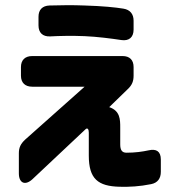

<svg xmlns="http://www.w3.org/2000/svg" viewBox="-20 -627 679 733"><path d="M104 57 307 -134C314 -140 319 -134 319 -121V-33C319 56 354 84 437 86C473 87 513 85 557 76C582 71 594 54 594 29V-18C594 -49 577 -60 547 -53C524 -48 496 -44 463 -44C445 -44 439 -55 439 -76V-140C439 -170 439 -204 397 -218L468 -287C484 -302 490 -317 490 -338V-371C490 -398 475 -413 448 -413H103C76 -413 60 -398 60 -371V-338C60 -311 76 -296 103 -296H303L76 -94C59 -78 52 -64 52 -42V35C52 72 76 83 104 57ZM127 -530C127 -502 143 -487 171 -488C206 -490 256 -491 303 -489C350 -487 405 -480 444 -474C473 -470 490 -485 490 -514V-548C490 -573 477 -590 451 -594C421 -599 371 -604 303 -606C258 -608 205 -607 169 -606C142 -605 127 -590 127 -563Z"/></svg>

Font: コーポレート・ロゴ（ラウンド）ver3 Bold
Style: Regular
Weight: 700
Designer: [KANA_main] LOGOTYPE.JP [Source Han Sans] Ryoko NISHIZUKA 西塚涼子 (kana, bopomofo & ideographs); Paul D. Hunt (Latin, Greek
Version: Version 12.001;FEAKit 1.0